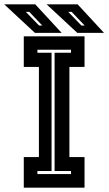

<svg xmlns="http://www.w3.org/2000/svg" viewBox="-60 -868 502 888"><path d="M50 0V-141.5H120V-558.5H50V-700H331V-558.5H261V-141.5H331V0ZM113 -63H268.5V-77H192.5V-624H268.5V-638H113V-624H178.5V-77H113ZM421 -716H297.5L155.5 -848H299ZM331.5 -750 271.5 -813H255.5L316.5 -750ZM225 -716H101.5L-40.5 -848H103ZM135.5 -750 75.5 -813H59.5L120.5 -750Z"/></svg>

Font: Tourney Condensed Regular
Style: Bold
Weight: 700
Width: 3
Designer: Tyler Finck
Foundry: Etcetera Type Co
Version: Version 1.010; ttfautohint (v1.8.3)